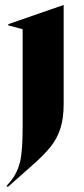

<svg xmlns="http://www.w3.org/2000/svg" viewBox="-20 -543 333 763"><path d="M6 196 24 175Q50 142 60 99Q70 56 70 -40V-427L13 -442V-447L232 -523H233V-130Q233 -73 220 -32.5Q207 8 180.5 41Q154 74 106 116L11 200Z"/></svg>

Font: Nyght Serif Bold
Style: Regular
Weight: 700
Designer: Maksym Kobuzan
Version: Version 0.410